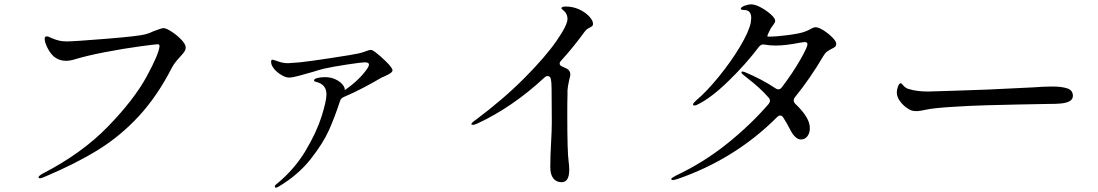

<svg xmlns="http://www.w3.org/2000/svg" viewBox="-20 -808 5040 881"><path d="M157 5Q157 -1 177 -12Q357 -105 476.5 -228.5Q596 -352 653 -457Q710 -562 712 -597Q712 -605 703 -605Q694 -605 620.5 -595Q547 -585 463.5 -569Q380 -553 324 -536Q302 -529 283 -529Q252 -529 229 -547Q211 -562 198 -588Q185 -614 185 -630Q185 -641 194 -641Q203 -641 217 -633Q239 -624 254 -621Q269 -618 287 -618Q318 -618 467.5 -630Q617 -642 649 -651Q667 -656 685 -665Q721 -679 731 -679Q742 -679 767 -663Q792 -647 812 -626Q832 -605 832 -591Q832 -580 826 -571Q820 -562 806 -547Q780 -519 769 -498Q702 -367 617 -275Q532 -183 428 -119Q324 -55 181 5Q169 10 164 10Q157 10 157 5Z M1781 -485Q1781 -480 1774 -474Q1767 -468 1743 -457Q1729 -452 1724 -448Q1701 -434 1652 -408Q1603 -382 1560 -364Q1544 -358 1540 -344Q1517 -273 1490 -212Q1463 -151 1405.5 -78Q1348 -5 1259 48Q1251 53 1247 53Q1241 53 1241 48Q1241 42 1252 34Q1332 -32 1382.5 -117Q1433 -202 1455.5 -273.5Q1478 -345 1478 -375Q1478 -422 1428 -433Q1421 -435 1421 -439Q1421 -446 1436 -450Q1451 -454 1471 -454Q1497 -454 1518 -444.5Q1539 -435 1550.5 -421.5Q1562 -408 1562 -398Q1562 -395 1561 -394Q1625 -437 1663 -490Q1673 -504 1673 -512Q1673 -522 1654 -522Q1639 -522 1573 -512Q1507 -502 1467 -493Q1439 -486 1415 -478Q1384 -469 1352.5 -460.5Q1321 -452 1306 -452Q1288 -452 1262.5 -469.5Q1237 -487 1227 -509Q1224 -517 1224 -524Q1224 -534 1230 -534Q1233 -534 1242 -531Q1262 -524 1274 -521Q1286 -518 1302 -518Q1310 -518 1356 -522Q1396 -526 1501 -542Q1606 -558 1626 -563Q1636 -565 1643 -567.5Q1650 -570 1656 -572Q1674 -579 1681 -579Q1687 -579 1693.5 -574.5Q1700 -570 1702 -569Q1727 -550 1754 -523Q1781 -496 1781 -485Z M2701 -699Q2701 -692 2698 -689Q2695 -686 2687 -682Q2686 -681 2678 -677Q2670 -673 2663 -663Q2610 -590 2555 -530Q2548 -523 2548 -516Q2548 -508 2559 -503Q2567 -500 2581 -493Q2597 -484 2597 -466Q2597 -459 2592 -442Q2585 -411 2584 -394V-373Q2583 -352 2583 -281Q2583 -111 2589 -69Q2592 -47 2592 -29Q2592 28 2557 28Q2532 28 2518.5 10Q2505 -8 2505 -41Q2505 -73 2506 -97.5Q2507 -122 2508 -140Q2512 -212 2512 -246L2511 -402Q2511 -430 2507 -447Q2504 -459 2493 -459Q2485 -459 2478 -452Q2330 -315 2170 -241Q2156 -235 2150 -235Q2143 -235 2143 -238Q2143 -245 2163 -258Q2290 -353 2386 -449.5Q2482 -546 2533 -619.5Q2584 -693 2584 -721Q2584 -742 2570 -756Q2566 -760 2561 -764Q2556 -768 2556 -770Q2556 -778 2576 -778Q2621 -778 2659 -753Q2675 -743 2688 -727.5Q2701 -712 2701 -699Z M3817 -608Q3817 -598 3812 -593.5Q3807 -589 3796 -584Q3783 -577 3774.5 -571Q3766 -565 3758 -551Q3699 -450 3627 -361Q3622 -355 3622 -347Q3622 -339 3630 -331Q3696 -268 3696 -221Q3696 -197 3684.5 -182.5Q3673 -168 3655 -168Q3642 -168 3629.5 -179.5Q3617 -191 3608 -209Q3589 -246 3575 -267Q3569 -278 3560 -278Q3553 -278 3545 -270Q3352 -77 3087 14Q3073 18 3068 18Q3060 18 3060 13Q3060 9 3081 -2Q3208 -62 3315.5 -148Q3423 -234 3507 -331Q3513 -339 3513 -346Q3513 -354 3506 -361Q3469 -404 3405 -453L3388 -467Q3382 -472 3382 -476Q3382 -480 3387 -480Q3389 -480 3398 -477Q3477 -444 3538 -403Q3545 -398 3551 -398Q3561 -398 3568 -408Q3620 -477 3652.5 -534.5Q3685 -592 3685 -604Q3685 -610 3682 -612.5Q3679 -615 3672 -615L3650 -612Q3585 -599 3539 -599Q3512 -599 3491 -603Q3488 -604 3482 -604Q3472 -604 3463 -594Q3402 -513 3322 -435.5Q3242 -358 3182 -329Q3174 -324 3167 -324Q3160 -324 3160 -329Q3160 -334 3173 -346Q3220 -385 3276.5 -454Q3333 -523 3375 -593Q3417 -663 3425 -705Q3427 -719 3427 -725Q3427 -762 3395 -762Q3392 -762 3388.5 -762.5Q3385 -763 3382 -764Q3379 -765 3379 -767Q3379 -775 3396 -781.5Q3413 -788 3427 -788Q3445 -788 3471 -774Q3497 -760 3517 -742Q3537 -724 3537 -712Q3537 -705 3529.5 -695.5Q3522 -686 3518 -680L3510 -664Q3504 -653 3502 -646.5Q3500 -640 3503 -640H3509Q3543 -640 3596 -647Q3649 -654 3671 -662Q3690 -669 3700 -675Q3713 -683 3723 -683Q3736 -683 3759 -668.5Q3782 -654 3799.5 -636Q3817 -618 3817 -608Z M4144 -311Q4126 -322 4110.5 -342.5Q4095 -363 4095 -384Q4095 -396 4100.5 -411Q4106 -426 4113 -426Q4117 -426 4123 -418Q4136 -402 4152 -399Q4187 -388 4239 -388Q4283 -389 4367.5 -392Q4452 -395 4511 -397L4719 -407Q4770 -411 4808 -411Q4851 -411 4877 -402.5Q4903 -394 4903 -368Q4903 -352 4887.5 -343.5Q4872 -335 4846 -333Q4830 -331 4786 -331Q4739 -330 4652 -328.5Q4565 -327 4506 -325Q4432 -323 4347 -317.5Q4262 -312 4231 -305Q4198 -298 4187 -298Q4174 -298 4164.5 -300.5Q4155 -303 4144 -311Z"/></svg>

Font: Shippori Mincho B1 Medium
Style: Regular
Weight: 500
Designer: FONTDASU
Foundry: FONTDASU / Google Inc. / but / Adobe
Version: Version 3.110; ttfautohint (v1.8.3)